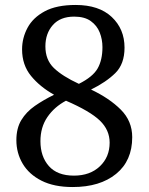

<svg xmlns="http://www.w3.org/2000/svg" viewBox="-20 -744 599 774"><path d="M273 10Q198 10 147.5 -15.5Q97 -41 71.5 -84Q46 -127 46 -179Q46 -227 66 -260Q86 -293 120.5 -317Q155 -341 198 -362Q141 -394 105 -438Q69 -482 69 -545Q69 -591 91 -632Q113 -673 160.5 -698.5Q208 -724 285 -724Q379 -724 430.5 -675.5Q482 -627 482 -552Q482 -486 445 -449.5Q408 -413 347 -383Q421 -348 467 -302Q513 -256 513 -191Q513 -96 448 -43Q383 10 273 10ZM298 -406Q354 -434 373.5 -468Q393 -502 393 -554Q393 -585 382 -613Q371 -641 346 -659Q321 -677 279 -677Q223 -677 193 -643Q163 -609 163 -557Q163 -503 197 -470Q231 -437 298 -406ZM278 -36Q343 -36 382.5 -73.5Q422 -111 422 -169Q422 -220 382.5 -258Q343 -296 246 -338Q199 -313 171 -272Q143 -231 143 -175Q143 -113 177 -74.5Q211 -36 278 -36Z"/></svg>

Font: Noto Serif Makasar
Style: Regular
Weight: 400
Designer: Sérgio Martins
Version: Version 1.001; ttfautohint (v1.8.4.7-5d5b)